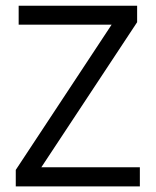

<svg xmlns="http://www.w3.org/2000/svg" viewBox="-20 -663 554 683"><path d="M477.5 -67.9V0H36.1V-58.6L377 -575.2H46.4V-642.6H467.8V-584L127 -67.9Z"/></svg>

Font: Khula Regular
Style: Regular
Weight: 400
Designer: Erin McLaughlin, Steve Matteson
Version: Version 1.000;PS 1.0;hotconv 1.0.72;makeotf.lib2.5.5900